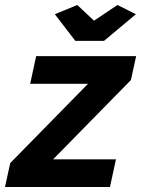

<svg xmlns="http://www.w3.org/2000/svg" viewBox="-60 -750 566 770"><path d="M160 -693 250 -730 317 -667 411 -730 485 -693 357 -586H242ZM-19 -96 293 -414H61L85 -525H486L465 -429L153 -111H405L381 0H-40Z"/></svg>

Font: Raleway-v4020 ExtraBold
Style: Italic
Weight: 800
Italic angle: -12°
Designer: Matt McInerney, Pablo Impallari, Rodrigo Fuenzalida
Foundry: Matt McInerney, Pablo Impallari, Rodrigo Fuenzalida
Version: Version 4.020;PS 004.020;hotconv 1.0.88;makeotf.lib2.5.64775